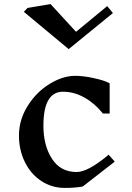

<svg xmlns="http://www.w3.org/2000/svg" viewBox="-20 -912 648 942"><path d="M518 -503V-355H485Q445 -405 394 -433.5Q343 -462 289 -462Q193 -462 193 -295Q193 -198 235 -133Q277 -68 356 -68Q412 -68 513 -153L543 -119L386 3Q349 10 298 10Q234 10 182.5 -24Q131 -58 102 -117Q73 -176 73 -247Q73 -324 115.5 -392Q158 -460 223 -500Q288 -540 349 -540Q389 -540 441.5 -528.5Q494 -517 518 -503ZM317 -671 97 -854 115 -873 228 -892 353 -756 506 -882 534 -848Z"/></svg>

Font: Inknut Antiqua Light
Style: Regular
Weight: 300
Designer: Claus Eggers Sørensen
Foundry: Claus Eggers Sørensen
Version: Version 1.003; ttfautohint (v1.8.2) -l 8 -r 50 -G 200 -x 14 